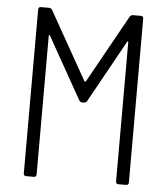

<svg xmlns="http://www.w3.org/2000/svg" viewBox="-51 -746 689 792"><g transform="rotate(5 293.5 -350.0)"><path d="M455 -693 298 -411C297 -409 293 -409 292 -411L133 -693C130 -697 126 -700 121 -700H86C80 -700 76 -696 76 -690V-10C76 -4 80 0 86 0H119C125 0 129 -4 129 -10V-585C129 -589 132 -590 134 -586L278 -330C281 -326 285 -323 290 -323H298C303 -323 308 -326 310 -330L453 -588C455 -592 458 -591 458 -587V-10C458 -4 462 0 468 0H501C507 0 511 -4 511 -10V-690C511 -696 507 -700 501 -700H467C462 -700 458 -697 455 -693Z"/></g></svg>

Font: Barlow Semi Condensed Light
Style: Regular
Weight: 300
Width: 4
Designer: Jeremy Tribby
Foundry: Tribby Type
Version: Version 1.422;hotconv 1.0.109;makeotfexe 2.5.65596